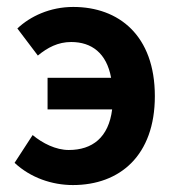

<svg xmlns="http://www.w3.org/2000/svg" viewBox="-20 -522 507 553"><path d="M190 11C325 11 426 -74 426 -245C426 -420 322 -502 191 -502C124 -502 67 -475 30 -440L89 -362C117 -385 147 -401 185 -401C244 -401 287 -369 300 -298H117V-207H303C293 -126 246 -90 178 -90C141 -90 103 -109 74 -133L22 -53C68 -10 130 11 190 11Z"/></svg>

Font: Source Sans Pro SemBd
Style: Regular
Weight: 700
Designer: Paul D. Hunt
Foundry: Adobe Systems Incorporated
Version: Version 2.020;PS 2.0;hotconv 1.0.86;makeotf.lib2.5.63406